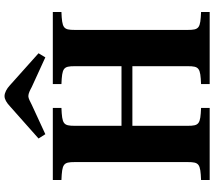

<svg xmlns="http://www.w3.org/2000/svg" viewBox="-69 -876 945 847"><g transform="rotate(-90 403.5 -452.5)"><path d="M216 -755 235 -725 365 -785C379 -792 393 -800 403 -800C415 -800 430 -792 443 -785L574 -725L592 -755L450 -882C436 -895 418 -905 403 -905C389 -905 374 -896 358 -881ZM33 0H351V-38C280 -41 272 -46 272 -97V-341H535V-97C535 -46 527 -41 456 -38V0H774V-38C703 -41 695 -46 695 -97V-595C695 -646 703 -651 774 -654V-692H456V-654C527 -651 535 -646 535 -595V-389H272V-595C272 -646 280 -651 351 -654V-692H33V-654C104 -651 112 -646 112 -595V-97C112 -46 104 -41 33 -38Z"/></g></svg>

Font: Heuristica
Style: Bold
Weight: 700
Version: Version 1.0.1